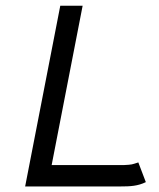

<svg xmlns="http://www.w3.org/2000/svg" viewBox="-20 -654 558 675"><path d="M68.4 1.5H402.3C439 1.5 464.4 0 492.7 -13.7L466.3 -83C443.4 -75.7 445.3 -75.2 416 -73.7H161.6L270.5 -633.8H191.9Z"/></svg>

Font: Fantasque Sans Mono
Style: RegItalic
Weight: 400
Italic angle: -11°
Monospace: yes
Designer: Jany Belluz
Version: Version 1.6.3